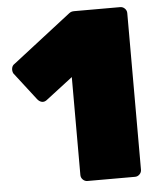

<svg xmlns="http://www.w3.org/2000/svg" viewBox="-51 -745 659 789"><g transform="rotate(-5 278.5 -350.0)"><path d="M278 0Q267 0 259 -8Q251 -16 251 -27V-431L139 -345Q129 -338 119 -340.5Q109 -343 101 -353L13 -467Q8 -477 10 -488.5Q12 -500 22 -506L263 -693Q268 -697 273 -698.5Q278 -700 285 -700H474Q485 -700 493 -692Q501 -684 501 -673V-27Q501 -16 493 -8Q485 0 474 0Z"/></g></svg>

Font: Rubik Black
Style: Regular
Weight: 900
Designer: Hubert and Fischer
Foundry: Hubert and Fischer
Version: Version 2.300;gftools[0.9.30]